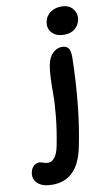

<svg xmlns="http://www.w3.org/2000/svg" viewBox="-231 -795 633 1107"><g transform="rotate(-10 85.5 -241.5)"><path d="M200.2 -580.1Q154.3 -580.1 129.9 -606.2Q105.5 -632.3 112.8 -670.9Q119.1 -704.1 146.2 -723.6Q173.3 -743.2 210 -743.2Q256.3 -743.2 278.3 -714.8Q300.3 -686.5 293.9 -651.9Q288.1 -622.1 264.4 -601.1Q240.7 -580.1 200.2 -580.1ZM-16.1 259.8Q-74.2 259.8 -102.1 233.9Q-129.9 208 -122.1 169.9Q-117.7 146.5 -103.3 133.3Q-88.9 120.1 -69.8 120.1Q-61 120.1 -46.9 125.5Q-32.7 130.9 -20 130.9Q2.9 130.9 19.8 108.9Q36.6 86.9 44.9 45.9Q62.5 -42 70.3 -121.1Q78.1 -200.2 77.9 -246.1Q77.6 -292 79.3 -340.8Q81.1 -389.6 87.9 -423.8Q97.2 -468.8 121.1 -491Q145 -513.2 172.9 -513.2Q199.2 -513.2 211.2 -498.5Q223.1 -483.9 223.1 -442.9Q216.8 -152.8 170.9 68.8Q134.3 259.8 -16.1 259.8Z"/></g></svg>

Font: Shantell Sans Normal
Style: Italic
Weight: 600
Italic angle: -11.31°
Designer: Stephen Nixon, Anya Danilova, Shantell Martin
Foundry: Arrow Type
Version: Version 1.006;[559af2be0]